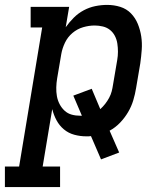

<svg xmlns="http://www.w3.org/2000/svg" viewBox="-64 -548 684 783"><path d="M-44 215V131H14L108 -436H61V-520H218L204 -437Q219 -458 237 -476Q255 -494 277.5 -506Q300 -518 324.5 -523Q349 -528 373 -528Q401 -528 426.5 -520Q452 -512 470 -493.5Q488 -475 498 -450.5Q508 -426 512 -399.5Q516 -373 514 -345Q512 -317 508 -289L491 -189Q487 -164 479.5 -139Q472 -114 458.5 -91Q445 -68 426 -48Q407 -28 383 -15L422 74L348 102L307 7Q302 8 297.5 8Q293 8 288 8Q263 8 239 1.5Q215 -5 196.5 -20.5Q178 -36 166.5 -57.5Q155 -79 149 -103L110 131H181V215ZM264 -76H270L235 -158L310 -186L345 -103Q356 -113 365 -124.5Q374 -136 381 -149Q388 -162 391.5 -175.5Q395 -189 397 -203L414 -303Q417 -320 417 -337Q417 -354 414.5 -370.5Q412 -387 404.5 -401.5Q397 -416 384.5 -426Q372 -436 355.5 -440Q339 -444 322 -444Q299 -444 275 -437Q251 -430 231.5 -413.5Q212 -397 201 -374Q190 -351 186 -328L169 -228Q166 -210 165.5 -191.5Q165 -173 168 -156Q171 -139 179 -123.5Q187 -108 199.5 -96.5Q212 -85 228.5 -80.5Q245 -76 264 -76Z"/></svg>

Font: Iosevka Etoile Medium
Style: Italic
Weight: 500
Italic angle: -9°
Designer: Belleve Invis
Foundry: Belleve Invis
Version: Version 22.1.2; ttfautohint (v1.8.4)